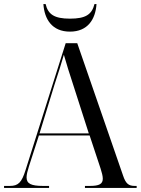

<svg xmlns="http://www.w3.org/2000/svg" viewBox="-20 -927 694 947"><path d="M325 -771C413 -771 451 -832 456 -907H446C433 -855 402 -835 325 -835C248 -835 217 -856 205 -907H194C199 -832 237 -771 325 -771ZM0 0H222V-10H191C134 -10 111 -21 111 -52C111 -66 116 -85 123 -107L172 -259H422L476 -96C482 -77 487 -59 487 -46C487 -20 470 -10 424 -10H399V0H654V-10H644C614 -10 600 -22 587 -61L361 -714H304L106 -88C87 -27 70 -10 29 -10H0ZM175 -269 249 -510C270 -575 279 -601 295 -657C307 -615 322 -566 348 -487L418 -269Z"/></svg>

Font: Noto Serif Display SemiCondensed
Style: Regular
Weight: 400
Width: 4
Designer: Monotype Design Team
Foundry: Monotype Imaging Inc.
Version: Version 2.009